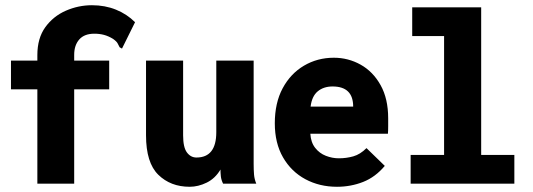

<svg xmlns="http://www.w3.org/2000/svg" viewBox="-20 -703 2040 735"><path d="M123 -361H22V-471H123V-492Q123 -557 153.5 -599Q184 -641 232 -662Q280 -683 332 -683Q382 -683 424 -666Q466 -649 497 -618L451 -525L447 -517L438 -522Q434 -529 430.5 -536.5Q427 -544 413 -554Q395 -565 378 -569.5Q361 -574 341 -574Q303 -574 283.5 -552Q264 -530 264 -493V-471H398V-361H264V0H123Z M706 12Q633 12 586 -34Q539 -80 539 -185V-471H681V-185Q681 -139 695.5 -119.5Q710 -100 732 -100Q808 -100 808 -197V-471H951V-76Q951 -52 952.5 -34.5Q954 -17 961 0H834Q827 -14 825.5 -27.5Q824 -41 824 -54Q804 -20 771.5 -4Q739 12 706 12Z M1270 12Q1203 12 1149 -17Q1095 -46 1063.5 -100.5Q1032 -155 1032 -231Q1032 -309 1062 -365Q1092 -421 1143.5 -451.5Q1195 -482 1258 -482Q1313 -482 1360.5 -455.5Q1408 -429 1437 -377Q1466 -325 1466 -250Q1466 -238 1466 -220Q1466 -202 1465 -191H1168Q1170 -158 1186.5 -137Q1203 -116 1227.5 -106.5Q1252 -97 1277 -97Q1306 -97 1332.5 -104.5Q1359 -112 1383 -136L1453 -68Q1417 -25 1370 -6.5Q1323 12 1270 12ZM1169 -295H1332Q1332 -372 1253 -372Q1219 -372 1196.5 -353.5Q1174 -335 1169 -295Z M1552 0V-110H1680V-565H1558V-675H1822V-110H1949V0Z"/></svg>

Font: Inconsolata Black
Style: Regular
Weight: 900
Monospace: yes
Designer: Raph Levien, Cyreal, Brenton Simpson
Foundry: Raph Levien, Cyreal, Google
Version: Version 3.001; ttfautohint (v1.8.2.53-6de2)